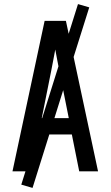

<svg xmlns="http://www.w3.org/2000/svg" viewBox="-20 -837 540 938"><path d="M41 0 198 -735H302L459 0H367L331 -180H169L133 0ZM316 -260 270 -490Q265 -516 260 -542Q255 -568 250 -595Q245 -568 240 -542Q235 -516 230 -490L184 -260ZM139 81 84 65 361 -817 416 -801 297 -423Z"/></svg>

Font: Iosevka Medium
Style: Regular
Weight: 500
Monospace: yes
Designer: Belleve Invis
Foundry: Belleve Invis
Version: Version 32.5.0; ttfautohint (v1.8.4)